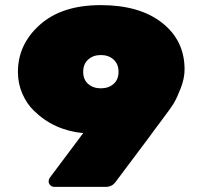

<svg xmlns="http://www.w3.org/2000/svg" viewBox="-20 -730 791 750"><path d="M50 -449Q50 -557 136 -633.5Q222 -710 373.5 -710Q525 -710 613 -641Q701 -572 701 -459Q701 -424 686 -385.5Q671 -347 659 -327Q647 -307 609.5 -257.5Q572 -208 564 -196L432 -20Q418 0 393 0H192Q183 0 176.5 -6.5Q170 -13 170 -21Q170 -29 174 -35L305 -210Q190 -221 112 -298Q85 -324 67.5 -363.5Q50 -403 50 -449ZM374 -515Q344 -515 324.5 -497.5Q305 -480 305 -449.5Q305 -419 324.5 -402Q344 -385 374 -385Q404 -385 423.5 -402Q443 -419 443 -449.5Q443 -480 423.5 -497.5Q404 -515 374 -515Z"/></svg>

Font: Rubik One
Style: Regular
Weight: 400
Designer: Hubert and Fischer with Elvire Volk Leonovitch
Foundry: Hubert and Fischer with Elvire Volk Leonovitch
Version: Version 1.001